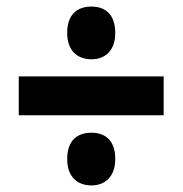

<svg xmlns="http://www.w3.org/2000/svg" viewBox="-20 -644 555 583"><path d="M258 -464C300 -464 330 -491 330 -544C330 -598 302 -624 258 -624C212 -624 184 -598 184 -544C184 -491 214 -464 258 -464ZM37 -294H477V-412H37ZM258 -81C300 -81 330 -109 330 -161C330 -215 302 -241 258 -241C212 -241 184 -215 184 -161C184 -108 214 -81 258 -81Z"/></svg>

Font: Noto Sans Thai Looped Condensed ExtraBold
Style: Regular
Weight: 800
Width: 3
Designer: Sasikarn Vongin, Ben Mitchell
Foundry: The Fontpad Ltd
Version: Version 1.001